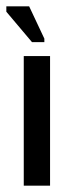

<svg xmlns="http://www.w3.org/2000/svg" viewBox="-25 -586 229 606"><path d="M50 0V-409H133V0ZM76 -453 -5 -549V-566H67L115 -464V-453Z"/></svg>

Font: Darker Grotesque SemiBold
Style: Regular
Weight: 600
Designer: Gabriel Lam
Foundry: TypeRant
Version: Version 1.000;gftools[0.9.28]